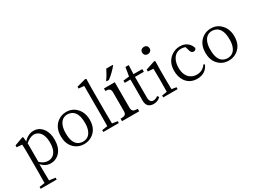

<svg xmlns="http://www.w3.org/2000/svg" viewBox="-48 -1643 3685 2753"><g transform="rotate(-30 1794.5 -266.0)"><path d="M199 -435 193 -505 180 -515 38 -463V-432L126 -425C129 -384 130 -334 130 -275V33C130 74 129 134 128 212L39 225V256H304V225L203 212C201 153 200 92 200 31V-60C241 -11 291 13 350 14C400 14 443 -2 480 -33C537 -82 565 -156 565 -255C566 -324 551 -382 520 -429C481 -487 429 -516 364 -516C303 -516 248 -489 199 -435ZM204 -95V-403C251 -444 297 -466 342 -467C366 -466 388 -460 409 -447C461 -414 487 -347 487 -247C487 -199 480 -158 465 -124C438 -65 394 -36 333 -36C286 -37 243 -56 204 -95Z M905 14C956 14 1003 -1 1044 -30C1111 -78 1144 -151 1144 -249C1144 -328 1121 -392 1076 -441C1031 -491 974 -516 905 -516C853 -516 806 -501 765 -471C698 -422 665 -348 665 -249C665 -172 686 -109 729 -62C775 -11 834 14 905 14ZM905 -25C884 -25 865 -29 847 -36C781 -63 748 -134 748 -249C747 -294 753 -334 764 -367C789 -440 836 -477 905 -477C930 -476 954 -470 975 -459C1033 -426 1062 -356 1062 -249C1063 -207 1058 -170 1048 -138C1024 -63 976 -25 905 -25Z M1481 -31 1393 -44C1392 -120 1391 -180 1391 -223V-629L1394 -779L1380 -788L1228 -747V-717L1317 -709V-223C1317 -180 1316 -121 1315 -44L1224 -31V0H1481Z M1628 -619V-606H1666C1719 -642 1797 -721 1822 -756V-766H1715C1694 -721 1657 -657 1628 -619ZM1534 0H1818V-42H1805C1760 -42 1723 -51 1723 -114V-536H1544V-494H1547C1591 -494 1629 -485 1629 -426V-109C1629 -50 1591 -42 1547 -42H1534Z M2169 -35 2149 -60C2123 -41 2098 -32 2075 -31C2034 -32 2013 -59 2012 -113V-457H2159V-502H2013L2019 -649H1965L1941 -505L1842 -493V-457H1937V-194C1938 -180 1938 -163 1937 -142C1936 -127 1936 -116 1936 -109C1937 -28 1976 13 2052 14C2101 13 2140 -3 2169 -35Z M2336 -647C2345 -647 2353 -649 2362 -652C2387 -662 2399 -680 2399 -707C2399 -716 2397 -724 2394 -732C2384 -755 2365 -767 2336 -767C2328 -766 2320 -765 2312 -762C2287 -753 2275 -734 2275 -707C2275 -698 2277 -690 2280 -681C2291 -658 2309 -647 2336 -647ZM2454 -31 2377 -44C2376 -115 2375 -175 2375 -223V-366L2378 -505L2364 -515L2210 -464V-432L2300 -426C2301 -393 2302 -344 2302 -277V-223C2302 -175 2301 -115 2300 -44L2216 -31V0H2454Z M2971 -111 2950 -121C2949 -120 2947 -118 2946 -115C2910 -66 2861 -41 2798 -41C2761 -42 2729 -51 2700 -70C2645 -107 2618 -170 2618 -258C2618 -310 2628 -355 2648 -392C2679 -449 2725 -477 2787 -477C2807 -477 2829 -473 2853 -465L2875 -392C2883 -365 2900 -351 2925 -350C2949 -351 2963 -363 2968 -386C2961 -411 2949 -433 2932 -453C2895 -495 2846 -516 2784 -516C2727 -515 2677 -497 2633 -462C2572 -412 2541 -342 2541 -251C2541 -186 2556 -130 2585 -85C2628 -19 2692 14 2777 14C2870 13 2935 -28 2971 -111Z M3299 14C3350 14 3397 -1 3438 -30C3505 -78 3538 -151 3538 -249C3538 -328 3515 -392 3470 -441C3425 -491 3368 -516 3299 -516C3247 -516 3200 -501 3159 -471C3092 -422 3059 -348 3059 -249C3059 -172 3080 -109 3123 -62C3169 -11 3228 14 3299 14ZM3299 -25C3278 -25 3259 -29 3241 -36C3175 -63 3142 -134 3142 -249C3141 -294 3147 -334 3158 -367C3183 -440 3230 -477 3299 -477C3324 -476 3348 -470 3369 -459C3427 -426 3456 -356 3456 -249C3457 -207 3452 -170 3442 -138C3418 -63 3370 -25 3299 -25Z"/></g></svg>

Font: Noto Serif Tangut
Style: Regular
Weight: 400
Designer: YANG Xicheng
Foundry: Liu Zhao Studio
Version: Version 2.169